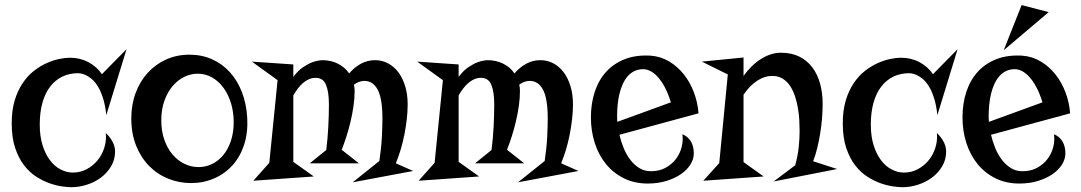

<svg xmlns="http://www.w3.org/2000/svg" viewBox="-20 -719 4328 769"><path d="M259.8 -487.8Q300.8 -487.8 334.2 -470Q367.7 -452.1 388.2 -421.9L486.8 -522L405.8 -257.8Q401.4 -298.8 392.1 -327.4Q382.8 -356 370.8 -374.8Q358.9 -393.6 345.9 -403.8Q333 -414.1 322 -418.9Q311 -423.8 303 -424.8Q294.9 -425.8 293 -425.8Q257.8 -425.8 229.5 -412.1Q201.2 -398.4 180.9 -372.1Q160.6 -345.7 149.9 -307.4Q139.2 -269 139.2 -220.2Q139.2 -173.3 150.4 -137.5Q161.6 -101.6 180.2 -77.1Q198.7 -52.7 222.7 -40.3Q246.6 -27.8 272 -27.8Q301.8 -27.8 327.1 -41.3Q352.5 -54.7 370.6 -76.7Q388.7 -98.6 397.7 -127.2Q406.7 -155.8 403.8 -186Q409.7 -180.7 416.3 -172.9Q422.9 -165 428.5 -155.5Q434.1 -146 437.5 -135Q440.9 -124 440.9 -112.8Q440.9 -79.6 425 -53Q409.2 -26.4 384.3 -7.8Q359.4 10.7 328.1 20.8Q296.9 30.8 266.1 30.8Q252.9 30.8 230.2 27.8Q207.5 24.9 180.9 15.9Q154.3 6.8 127 -10.3Q99.6 -27.3 77.4 -55.7Q55.2 -84 41 -125.5Q26.9 -167 26.9 -225.1Q26.9 -276.9 38.8 -316.7Q50.8 -356.4 70.6 -385.7Q90.3 -415 115.2 -434.6Q140.1 -454.1 166 -465.8Q191.9 -477.5 216.6 -482.7Q241.2 -487.8 259.8 -487.8Z M505.9 -245.1Q505.9 -299.8 523.2 -346.4Q540.5 -393.1 571.5 -427.2Q602.5 -461.4 645.3 -480.7Q688 -500 738.8 -500Q788.1 -500 829.1 -481.7Q870.1 -463.4 900.4 -430.2Q930.7 -397 948.7 -350.6Q966.8 -304.2 970.2 -248Q973.6 -188 957.8 -139.4Q941.9 -90.8 911.1 -56.9Q880.4 -22.9 837.6 -4.4Q794.9 14.2 745.1 14.2Q697.3 14.2 654.1 -3.2Q610.8 -20.5 577.9 -53.7Q544.9 -86.9 525.4 -135Q505.9 -183.1 505.9 -245.1ZM626 -236.8Q626 -193.8 638.2 -159.2Q650.4 -124.5 670.9 -100.3Q691.4 -76.2 718.3 -63Q745.1 -49.8 774.9 -49.8Q804.7 -49.8 830.6 -62.7Q856.4 -75.7 875.5 -99.4Q894.5 -123 905.3 -156.2Q916 -189.5 916 -230Q916 -270 905.3 -305.4Q894.5 -340.8 875.2 -367.2Q856 -393.6 829.6 -408.7Q803.2 -423.8 772 -423.8Q744.1 -423.8 718 -411.1Q691.9 -398.4 671.4 -374.3Q650.9 -350.1 638.4 -315.4Q626 -280.8 626 -236.8Z M994.6 4.9 1058.6 -66.9 1091.8 -397.9 988.8 -472.2 1154.8 -460.9V-411.1Q1173.3 -436 1193.6 -449.7Q1213.9 -463.4 1231 -469.7Q1251 -477.1 1270.5 -478Q1305.2 -478 1333.5 -463.9Q1361.8 -449.7 1378.4 -424.8Q1398.9 -449.2 1425.3 -463.6Q1451.7 -478 1482.4 -478Q1510.3 -478 1534.2 -465.3Q1558.1 -452.6 1575.4 -429.7Q1592.8 -406.7 1602.8 -373.8Q1612.8 -340.8 1612.8 -300.8Q1612.8 -272 1609.1 -240.7Q1605.5 -209.5 1599.4 -178.7Q1593.3 -147.9 1584.5 -118.9Q1575.7 -89.8 1565.4 -64.9L1634.8 -34.2L1392.6 11.2L1499.5 -74.2Q1507.3 -127 1509.5 -170.7Q1511.7 -214.4 1511.7 -245.1Q1511.7 -323.7 1492.9 -359.4Q1474.1 -395 1439.5 -395Q1418.5 -395 1397.5 -379.9Q1400.4 -368.2 1400.4 -355Q1400.4 -325.2 1395.8 -293.5Q1391.1 -261.7 1383.8 -231Q1376.5 -200.2 1367.2 -171.4Q1357.9 -142.6 1348.6 -119.1L1417.5 -64.9H1220.7L1286.6 -118.2Q1292.5 -163.6 1294.9 -211.2Q1297.4 -258.8 1297.4 -300.8Q1297.4 -350.6 1285.9 -378.9Q1274.4 -407.2 1244.6 -407.2Q1229.5 -407.2 1216.6 -401.4Q1203.6 -395.5 1192.6 -385.7Q1181.6 -376 1172.1 -363.3Q1162.6 -350.6 1154.8 -336.9V-70.8L1236.8 -12.2Z M1656.7 4.9 1720.7 -66.9 1753.9 -397.9 1650.9 -472.2 1816.9 -460.9V-411.1Q1835.4 -436 1855.7 -449.7Q1876 -463.4 1893.1 -469.7Q1913.1 -477.1 1932.6 -478Q1967.3 -478 1995.6 -463.9Q2023.9 -449.7 2040.5 -424.8Q2061 -449.2 2087.4 -463.6Q2113.8 -478 2144.5 -478Q2172.4 -478 2196.3 -465.3Q2220.2 -452.6 2237.5 -429.7Q2254.9 -406.7 2264.9 -373.8Q2274.9 -340.8 2274.9 -300.8Q2274.9 -272 2271.2 -240.7Q2267.6 -209.5 2261.5 -178.7Q2255.4 -147.9 2246.6 -118.9Q2237.8 -89.8 2227.5 -64.9L2296.9 -34.2L2054.7 11.2L2161.6 -74.2Q2169.4 -127 2171.6 -170.7Q2173.8 -214.4 2173.8 -245.1Q2173.8 -323.7 2155 -359.4Q2136.2 -395 2101.6 -395Q2080.6 -395 2059.6 -379.9Q2062.5 -368.2 2062.5 -355Q2062.5 -325.2 2057.9 -293.5Q2053.2 -261.7 2045.9 -231Q2038.6 -200.2 2029.3 -171.4Q2020 -142.6 2010.7 -119.1L2079.6 -64.9H1882.8L1948.7 -118.2Q1954.6 -163.6 1957 -211.2Q1959.5 -258.8 1959.5 -300.8Q1959.5 -350.6 1948 -378.9Q1936.5 -407.2 1906.7 -407.2Q1891.6 -407.2 1878.7 -401.4Q1865.7 -395.5 1854.7 -385.7Q1843.8 -376 1834.2 -363.3Q1824.7 -350.6 1816.9 -336.9V-70.8L1898.9 -12.2Z M2460.9 -179.2Q2467.3 -151.9 2478 -125.7Q2488.8 -99.6 2504.4 -79.1Q2520 -58.6 2540.5 -45.9Q2561 -33.2 2586.9 -33.2Q2621.1 -33.2 2646.5 -47.4Q2671.9 -61.5 2688 -83.3Q2704.1 -105 2710.4 -131.1Q2716.8 -157.2 2712.9 -181.2Q2726.6 -175.8 2735.6 -167Q2744.6 -158.2 2749.8 -147.7Q2754.9 -137.2 2756.8 -126.2Q2758.8 -115.2 2758.8 -105Q2758.8 -81.5 2745.1 -59.8Q2731.4 -38.1 2706.8 -21.2Q2682.1 -4.4 2648.4 5.9Q2614.7 16.1 2574.7 16.1Q2521 16.1 2478.8 -4.9Q2436.5 -25.9 2407.2 -61.8Q2377.9 -97.7 2362.3 -146Q2346.7 -194.3 2346.7 -249Q2346.7 -304.7 2362.3 -351.8Q2377.9 -398.9 2408.4 -432.1Q2439 -465.3 2483.4 -482.4Q2527.8 -499.5 2585.9 -496.1Q2626 -493.2 2659.7 -473.1Q2693.4 -453.1 2718.5 -421.6Q2743.7 -390.1 2759 -349.6Q2774.4 -309.1 2777.8 -265.1ZM2451.7 -257.8Q2451.7 -251 2451.7 -244.4Q2451.7 -237.8 2452.6 -231L2667 -309.1Q2656.2 -344.2 2642.8 -369.4Q2629.4 -394.5 2614.7 -410.6Q2600.1 -426.8 2585.2 -434.3Q2570.3 -441.9 2556.6 -441.9Q2536.1 -441.9 2520.5 -434.1Q2504.9 -426.3 2493.4 -412.8Q2481.9 -399.4 2473.9 -381.3Q2465.8 -363.3 2460.9 -342.8Q2456.1 -322.3 2453.9 -300.5Q2451.7 -278.8 2451.7 -257.8Z M3274.9 -303.2Q3274.9 -275.9 3272.5 -245.6Q3270 -215.3 3265.1 -185.1Q3260.3 -154.8 3253.2 -126Q3246.1 -97.2 3236.8 -73.2L3333 -42L3078.6 7.8L3165 -57.1Q3175.3 -94.7 3179 -129.4Q3182.6 -164.1 3182.6 -194.8Q3182.6 -213.4 3181.4 -237.1Q3180.2 -260.7 3176 -285.2Q3171.9 -309.6 3164.3 -333Q3156.7 -356.4 3144.5 -374.8Q3132.3 -393.1 3114.5 -404.1Q3096.7 -415 3071.8 -415Q3043 -415 3013.2 -396Q2983.4 -377 2958 -339.8V-69.8L3038.6 -12.2L2796.9 4.9L2860.8 -65.9L2895 -420.9L2791 -472.2L2958 -488.8V-415Q2972.2 -434.6 2989.3 -451.7Q3006.3 -468.8 3025.4 -481.2Q3044.4 -493.7 3065.2 -500.7Q3085.9 -507.8 3107.9 -507.8Q3150.4 -507.8 3181.6 -492.2Q3212.9 -476.6 3233.6 -449Q3254.4 -421.4 3264.6 -384Q3274.9 -346.7 3274.9 -303.2Z M3588.4 -487.8Q3629.4 -487.8 3662.8 -470Q3696.3 -452.1 3716.8 -421.9L3815.4 -522L3734.4 -257.8Q3730 -298.8 3720.7 -327.4Q3711.4 -356 3699.5 -374.8Q3687.5 -393.6 3674.6 -403.8Q3661.6 -414.1 3650.6 -418.9Q3639.6 -423.8 3631.6 -424.8Q3623.5 -425.8 3621.6 -425.8Q3586.4 -425.8 3558.1 -412.1Q3529.8 -398.4 3509.5 -372.1Q3489.3 -345.7 3478.5 -307.4Q3467.8 -269 3467.8 -220.2Q3467.8 -173.3 3479 -137.5Q3490.2 -101.6 3508.8 -77.1Q3527.3 -52.7 3551.3 -40.3Q3575.2 -27.8 3600.6 -27.8Q3630.4 -27.8 3655.8 -41.3Q3681.2 -54.7 3699.2 -76.7Q3717.3 -98.6 3726.3 -127.2Q3735.4 -155.8 3732.4 -186Q3738.3 -180.7 3744.9 -172.9Q3751.5 -165 3757.1 -155.5Q3762.7 -146 3766.1 -135Q3769.5 -124 3769.5 -112.8Q3769.5 -79.6 3753.7 -53Q3737.8 -26.4 3712.9 -7.8Q3688 10.7 3656.7 20.8Q3625.5 30.8 3594.7 30.8Q3581.5 30.8 3558.8 27.8Q3536.1 24.9 3509.5 15.9Q3482.9 6.8 3455.6 -10.3Q3428.2 -27.3 3406 -55.7Q3383.8 -84 3369.6 -125.5Q3355.5 -167 3355.5 -225.1Q3355.5 -276.9 3367.4 -316.7Q3379.4 -356.4 3399.2 -385.7Q3418.9 -415 3443.8 -434.6Q3468.8 -454.1 3494.6 -465.8Q3520.5 -477.5 3545.2 -482.7Q3569.8 -487.8 3588.4 -487.8Z M3949.2 -179.2Q3955.6 -151.9 3966.3 -125.7Q3977.1 -99.6 3992.7 -79.1Q4008.3 -58.6 4028.8 -45.9Q4049.3 -33.2 4075.2 -33.2Q4109.4 -33.2 4134.8 -47.4Q4160.2 -61.5 4176.3 -83.3Q4192.4 -105 4198.7 -131.1Q4205.1 -157.2 4201.2 -181.2Q4214.8 -175.8 4223.9 -167Q4232.9 -158.2 4238 -147.7Q4243.2 -137.2 4245.1 -126.2Q4247.1 -115.2 4247.1 -105Q4247.1 -81.5 4233.4 -59.8Q4219.7 -38.1 4195.1 -21.2Q4170.4 -4.4 4136.7 5.9Q4103 16.1 4063 16.1Q4009.3 16.1 3967 -4.9Q3924.8 -25.9 3895.5 -61.8Q3866.2 -97.7 3850.6 -146Q3835 -194.3 3835 -249Q3835 -304.7 3850.6 -351.8Q3866.2 -398.9 3896.7 -432.1Q3927.2 -465.3 3971.7 -482.4Q4016.1 -499.5 4074.2 -496.1Q4114.3 -493.2 4147.9 -473.1Q4181.6 -453.1 4206.8 -421.6Q4231.9 -390.1 4247.3 -349.6Q4262.7 -309.1 4266.1 -265.1ZM3939.9 -257.8Q3939.9 -251 3939.9 -244.4Q3939.9 -237.8 3940.9 -231L4155.3 -309.1Q4144.5 -344.2 4131.1 -369.4Q4117.7 -394.5 4103 -410.6Q4088.4 -426.8 4073.5 -434.3Q4058.6 -441.9 4044.9 -441.9Q4024.4 -441.9 4008.8 -434.1Q3993.2 -426.3 3981.7 -412.8Q3970.2 -399.4 3962.2 -381.3Q3954.1 -363.3 3949.2 -342.8Q3944.3 -322.3 3942.1 -300.5Q3939.9 -278.8 3939.9 -257.8ZM4000 -517.6 4071.8 -698.7 4180.2 -670.4Z"/></svg>

Font: Risque
Style: Regular
Weight: 400
Designer: Astigmatic (AOETI)
Foundry: Astigmatic (AOETI)
Version: Version 1.000